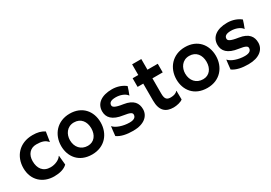

<svg xmlns="http://www.w3.org/2000/svg" viewBox="15 -1405 3058 2168"><g transform="rotate(-30 1544.5 -320.5)"><path d="M41.5 -247.1C41.5 -90.8 149.9 7.3 299.3 7.3C370.1 7.3 432.6 -9.3 470.7 -47.4L459.5 -166.5L456.1 -168C437.5 -134.3 378.9 -102.5 314.5 -102.5C215.8 -102.5 170.9 -170.4 170.9 -263.7C170.9 -348.1 219.7 -407.7 300.3 -407.7C371.1 -407.7 413.6 -394 445.3 -356L448.7 -355.5L468.3 -480.5C424.3 -508.8 379.4 -520 316.9 -520C141.1 -520 41.5 -397.9 41.5 -247.1Z M535.6 -250C535.6 -113.8 620.6 7.3 793.9 7.3C959.5 7.3 1055.7 -114.3 1055.7 -260.3C1055.7 -407.7 961.9 -520 800.3 -520C636.7 -520 535.6 -399.4 535.6 -250ZM654.3 -258.3C654.3 -332.5 699.7 -410.2 792.5 -410.2C882.3 -410.2 930.7 -342.8 930.7 -254.9C930.7 -167.5 882.8 -102.1 800.3 -102.1C710.9 -102.1 654.3 -168 654.3 -258.3Z M1121.6 -43C1171.9 -6.8 1243.7 7.3 1329.1 7.3C1470.2 7.3 1544.9 -61 1544.9 -149.9C1544.9 -227.1 1505.9 -290 1381.3 -308.6C1273.4 -324.2 1254.4 -345.2 1254.4 -366.2C1254.4 -399.4 1278.8 -419.9 1343.3 -419.9C1398.9 -419.9 1454.1 -399.4 1480 -369.1C1480 -368.2 1484.4 -364.7 1484.4 -362.3C1485.8 -360.4 1486.3 -358.9 1487.3 -358.9C1487.8 -358.9 1488.3 -359.4 1489.3 -362.8C1504.4 -402.3 1515.1 -428.2 1524.4 -462.4C1481.9 -496.6 1420.9 -520 1351.1 -520C1215.3 -520 1131.8 -460 1131.8 -357.4C1131.8 -279.3 1181.2 -218.3 1318.4 -199.7C1402.8 -187.5 1423.8 -172.9 1423.8 -149.9C1423.8 -123.5 1409.2 -93.8 1339.4 -93.8C1253.9 -93.8 1168.9 -125 1139.2 -161.1C1134.8 -165.5 1134.8 -165 1134.8 -157.2C1133.8 -148.9 1124.5 -82 1121.6 -43Z M1690.9 -176.3C1690.9 -42 1754.9 7.3 1855.5 7.3C1894.5 7.3 1954.1 -5.4 1976.6 -26.9L1975.1 -140.1H1971.2C1956.5 -119.1 1923.3 -107.4 1884.8 -107.4C1836.4 -107.4 1810.5 -123 1810.5 -198.7V-397.9H1944.8V-510.3H1810.5V-649.4H1690.9V-510.3H1617.2C1616.2 -510.3 1617.2 -397.9 1617.2 -397.9H1690.9Z M2038.6 -250C2038.6 -113.8 2123.5 7.3 2296.9 7.3C2462.4 7.3 2558.6 -114.3 2558.6 -260.3C2558.6 -407.7 2464.8 -520 2303.2 -520C2139.6 -520 2038.6 -399.4 2038.6 -250ZM2157.2 -258.3C2157.2 -332.5 2202.6 -410.2 2295.4 -410.2C2385.3 -410.2 2433.6 -342.8 2433.6 -254.9C2433.6 -167.5 2385.7 -102.1 2303.2 -102.1C2213.9 -102.1 2157.2 -168 2157.2 -258.3Z M2624.5 -43C2674.8 -6.8 2746.6 7.3 2832 7.3C2973.1 7.3 3047.9 -61 3047.9 -149.9C3047.9 -227.1 3008.8 -290 2884.3 -308.6C2776.4 -324.2 2757.3 -345.2 2757.3 -366.2C2757.3 -399.4 2781.7 -419.9 2846.2 -419.9C2901.9 -419.9 2957 -399.4 2982.9 -369.1C2982.9 -368.2 2987.3 -364.7 2987.3 -362.3C2988.8 -360.4 2989.3 -358.9 2990.2 -358.9C2990.7 -358.9 2991.2 -359.4 2992.2 -362.8C3007.3 -402.3 3018.1 -428.2 3027.3 -462.4C2984.9 -496.6 2923.8 -520 2854 -520C2718.3 -520 2634.8 -460 2634.8 -357.4C2634.8 -279.3 2684.1 -218.3 2821.3 -199.7C2905.8 -187.5 2926.8 -172.9 2926.8 -149.9C2926.8 -123.5 2912.1 -93.8 2842.3 -93.8C2756.8 -93.8 2671.9 -125 2642.1 -161.1C2637.7 -165.5 2637.7 -165 2637.7 -157.2C2636.7 -148.9 2627.4 -82 2624.5 -43Z"/></g></svg>

Font: HammersmithOne
Style: Regular
Weight: 400
Designer: Nicole Fally
Foundry: Nicole Fally
Version: Version 1.003